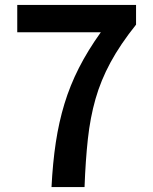

<svg xmlns="http://www.w3.org/2000/svg" viewBox="-20 -759 620 779"><path d="M189 0Q194 -99 206.5 -181.5Q219 -264 241.5 -338Q264 -412 300 -483Q336 -554 389 -628H50V-739H532V-659Q468 -579 428.5 -506Q389 -433 367.5 -357.5Q346 -282 336.5 -195Q327 -108 323 0Z"/></svg>

Font: Noto Sans TC SemiBold
Style: Regular
Weight: 600
Designer: Ryoko NISHIZUKA  (kana, bopomofo & ideographs); Paul D. Hunt (Latin, Greek & Cyrillic); Sandoll Communications , Soo-you
Foundry: Adobe
Version: Version 2.004-H2;hotconv 1.0.118;makeotfexe 2.5.65603